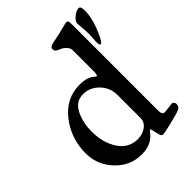

<svg xmlns="http://www.w3.org/2000/svg" viewBox="-203 -788 900 900"><g transform="rotate(-45 247.0 -337.5)"><path d="M425 -639Q425 -654 445 -670.5Q465 -687 481 -687Q494 -687 494 -657Q494 -599 455 -519Q443 -494 434 -494Q427 -494 427 -517Q427 -518 428.5 -537.5Q430 -557 430 -566Q430 -587 427.5 -610.5Q425 -634 425 -639ZM115 -233Q115 -160 149 -108Q183 -56 244 -56Q275 -56 298.5 -73Q322 -90 322 -118V-271Q322 -318 289 -352.5Q256 -387 210 -387Q162 -387 138.5 -340.5Q115 -294 115 -233ZM393 -681Q401 -681 403 -675.5Q405 -670 405 -654V-84Q405 -56 421 -56Q428 -56 450 -59Q472 -62 475 -62Q479 -62 483.5 -56.5Q488 -51 488 -46Q488 -28 475 -21Q462 -14 408.5 -1Q355 12 343 12Q332 12 329 -2Q325 -16 320 -40Q317 -54 308 -41Q274 8 206 8Q130 8 76.5 -48.5Q23 -105 23 -182Q23 -280 81.5 -355Q140 -430 231 -430Q283 -430 309 -404Q316 -399 318 -402Q320 -405 322 -420V-567Q322 -580 310.5 -593Q299 -606 281 -613Q258 -621 258 -636Q258 -653 287 -657Q304 -660 329 -666Q354 -672 371.5 -676.5Q389 -681 393 -681Z"/></g></svg>

Font: EB Garamond 08
Style: Regular
Weight: 400
Version: Version 0.016 ; ttfautohint (v1.5)